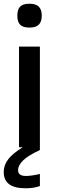

<svg xmlns="http://www.w3.org/2000/svg" viewBox="-30 -790 306 1030"><path d="M72 -540H184V15Q121 44 94 70.5Q67 97 67 123Q67 154 109 154Q123 154 144 151Q165 148 184 143V208Q151 220 107 220Q-10 220 -10 133Q-10 96 14 64.5Q38 33 92 0H72ZM128 -642Q93 -642 78 -657.5Q63 -673 63 -706Q63 -739 78 -754.5Q93 -770 128 -770Q163 -770 178.5 -754Q194 -738 194 -706Q194 -674 178.5 -658Q163 -642 128 -642Z"/></svg>

Font: Encode Sans Normal
Style: Medium
Weight: 500
Designer: Pablo Impallari, Andres Torresi
Foundry: Pablo Impallari, Andres Torresi
Version: Version 1.000; ttfautohint (v1.00) -l 8 -r 50 -G 200 -x 14 -